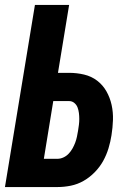

<svg xmlns="http://www.w3.org/2000/svg" viewBox="-20 -755 540 775"><path d="M0 0 121 -735H259L214 -461H259Q290 -461 319.5 -454Q349 -447 372 -429.5Q395 -412 409.5 -386.5Q424 -361 430.5 -331.5Q437 -302 436 -271Q435 -240 430 -209Q426 -183 418 -156.5Q410 -130 396.5 -105.5Q383 -81 362.5 -60Q342 -39 317.5 -25Q293 -11 266 -5.5Q239 0 212 0ZM212 -114Q224 -114 236 -119.5Q248 -125 257 -134.5Q266 -144 272.5 -155.5Q279 -167 283.5 -179Q288 -191 290.5 -203Q293 -215 295 -227Q297 -239 298.5 -251Q300 -263 300 -275Q300 -287 298.5 -299Q297 -311 293 -321.5Q289 -332 280 -339.5Q271 -347 259 -347H195L157 -114Z"/></svg>

Font: Iosevka Curly Heavy Oblique
Style: Regular
Weight: 900
Italic angle: -9°
Monospace: yes
Designer: Belleve Invis
Foundry: Belleve Invis
Version: Version 11.1.0; ttfautohint (v1.8.3)